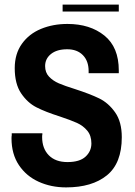

<svg xmlns="http://www.w3.org/2000/svg" viewBox="-20 -802 587 834"><path d="M252 -752V-782H496V-752ZM267 12Q202 12 148 -12.5Q94 -37 62 -85Q30 -133 30 -201Q30 -210 31 -214V-223H164V-218Q163 -215 163 -207Q163 -157 192 -127.5Q221 -98 273 -98Q326 -98 351.5 -121.5Q377 -145 377 -179Q377 -213 359 -234.5Q341 -256 314.5 -268Q288 -280 240 -296Q177 -316 138 -336Q99 -356 71.5 -397Q44 -438 44 -506Q44 -568 75 -611.5Q106 -655 158 -676.5Q210 -698 273 -698Q371 -698 433.5 -647.5Q496 -597 496 -496V-484H365V-493Q365 -537 340 -562.5Q315 -588 272 -588Q227 -588 201.5 -567.5Q176 -547 176 -515Q176 -487 193 -469Q210 -451 235.5 -440Q261 -429 306 -415Q371 -394 411 -374.5Q451 -355 480 -314Q509 -273 509 -206Q509 -93 444.5 -40.5Q380 12 267 12Z"/></svg>

Font: AXENEO7
Style: Regular
Weight: 400
Designer: Hector Gatti, Simon Guibord
Foundry: Omnibus-Type, Jean-Christophe Thérien
Version: Version 1.000